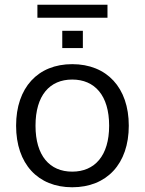

<svg xmlns="http://www.w3.org/2000/svg" viewBox="-20 -782 611 811"><path d="M285 9C431 9 524 -90 524 -251C524 -412 431 -511 285 -511C140 -511 48 -412 48 -251C48 -90 140 9 285 9ZM285 -57C190 -57 130 -124 130 -251C130 -379 190 -446 285 -446C380 -446 441 -379 441 -251C441 -124 380 -57 285 -57ZM138 -707H434V-762H138ZM243 -579H330V-652H243Z"/></svg>

Font: Poppy and Pepper
Style: Regular
Weight: 400
Designer: Thy Ha
Foundry: Thy Ha
Version: Version 0.001;Glyphs 3.2 (3227)